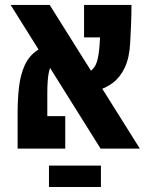

<svg xmlns="http://www.w3.org/2000/svg" viewBox="-20 -606 626 783"><path d="M390.1 0 23.4 -585.9H182.6L550.3 0ZM101.1 0V-132.3H246.1V0ZM51.8 0Q51.8 -15.1 51.8 -54.2Q51.8 -93.3 51.8 -144.5Q51.8 -201.7 57.6 -251.5Q63.5 -301.3 80.6 -339.4Q97.7 -377.4 131.3 -400.4Q165 -423.3 221.2 -427.2L233.9 -369.6Q213.9 -366.2 200.2 -354.7Q186.5 -343.3 179.7 -313.2Q172.9 -283.2 172.9 -224.1Q172.9 -198.7 172.9 -164.1Q172.9 -129.4 172.9 -94.7Q172.9 -60.1 172.9 -33.9Q172.9 -7.8 172.9 0ZM290 -226.1 285.2 -301.8Q324.7 -301.8 345.5 -314Q366.2 -326.2 374.8 -353Q383.3 -379.9 386.2 -424.3Q388.7 -463.4 390.9 -505.4Q393.1 -547.4 393.1 -585.9H516.1Q516.1 -547.4 514.4 -503.2Q512.7 -459 510.7 -428.2Q507.3 -369.6 489 -330.6Q470.7 -291.5 440.7 -268.6Q410.6 -245.6 372.3 -235.8Q334 -226.1 290 -226.1ZM322.8 -453.6V-585.9H511.7L477.5 -453.6ZM391.6 69.3V156.7H179.7V69.3Z"/></svg>

Font: Cascadia Code
Style: Regular
Weight: 400
Monospace: yes
Designer: Aaron Bell
Foundry: Saja Typeworks
Version: Version 2106.017